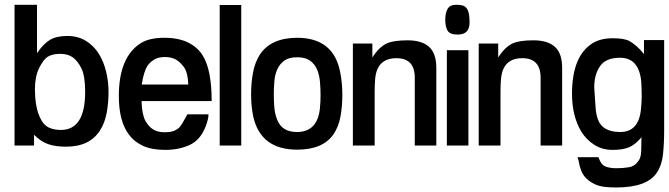

<svg xmlns="http://www.w3.org/2000/svg" viewBox="-20 -620 2852 818"><path d="M406.2 -64.5Q362.3 4.9 261.7 4.9Q215.8 4.9 185.1 -5.9Q154.3 -16.6 125 -45.9V0H42V-599.6H137.7V-393.6Q165 -433.6 192.9 -450.2Q220.7 -466.8 266.6 -466.8Q312.5 -466.8 346.2 -445.8Q379.9 -424.8 400.9 -391.1Q421.9 -357.4 432.1 -314.9Q442.4 -272.5 442.4 -227.5Q442.4 -182.6 434.6 -139.6Q426.8 -96.7 406.2 -64.5ZM239.3 -66.4Q342.8 -66.4 342.8 -228.5Q342.8 -296.9 326.7 -329.1Q310.5 -361.3 289.6 -376Q268.6 -390.6 236.3 -390.6Q204.1 -390.6 184.6 -378.9Q165 -367.2 147 -330.6Q128.9 -293.9 128.9 -242.2Q128.9 -162.1 151.4 -117.2Q165 -87.9 187 -77.1Q209 -66.4 239.3 -66.4Z M881.8 -189.5H583Q585 -130.9 599.6 -105Q614.3 -79.1 633.8 -67.9Q653.3 -56.6 680.2 -56.6Q707 -56.6 721.2 -62.5Q735.4 -68.4 745.1 -78.1Q754.9 -88.9 778.3 -132.8H868.2V-130.9Q868.2 -113.3 856.4 -82Q834 -23.4 788.1 -2.4Q742.2 18.6 684.1 18.6Q626 18.6 588.4 1Q550.8 -16.6 528.3 -47.9Q486.3 -104.5 486.3 -210.9Q486.3 -378.9 582 -437.5Q618.2 -459 679.7 -459Q741.2 -459 782.2 -438.5Q823.2 -418 844.7 -381.8Q881.8 -321.3 881.8 -189.5ZM584 -259.8H782.2Q780.3 -311.5 763.7 -334Q747.1 -356.4 728.5 -366.7Q710 -377 682.6 -377Q655.3 -377 637.7 -366.7Q620.1 -356.4 608.4 -339.8Q591.8 -313.5 584 -259.8Z M916 0V-598.6H1007.8V0Z M1429.7 -310.5Q1438.5 -266.6 1438.5 -216.8Q1438.5 -167 1430.7 -124Q1422.9 -81.1 1401.4 -48.8Q1356.4 17.6 1246.1 17.6Q1089.8 17.6 1058.6 -125Q1049.8 -168 1049.8 -217.8Q1049.8 -267.6 1058.1 -311.5Q1066.4 -355.5 1087.9 -388.7Q1135.7 -459 1246.1 -459Q1402.3 -459 1429.7 -310.5ZM1161.1 -109.4Q1181.6 -57.6 1245.1 -57.6Q1332 -57.6 1342.8 -157.2Q1345.7 -184.6 1345.7 -212.9Q1345.7 -241.2 1343.3 -270.5Q1340.8 -299.8 1331.1 -323.2Q1321.3 -346.7 1301.3 -361.3Q1281.2 -376 1246.1 -376Q1210.9 -376 1191.4 -361.8Q1171.9 -347.7 1161.6 -325.2Q1151.4 -302.7 1148.9 -274.4Q1146.5 -246.1 1146.5 -217.8Q1146.5 -189.5 1148.9 -161.1Q1151.4 -132.8 1161.1 -109.4Z M1838.9 -330.1V0H1747.1V-289.1Q1747.1 -372.1 1668.9 -372.1Q1585 -372.1 1578.1 -281.2Q1576.2 -255.9 1576.2 -229.5V0H1483.4V-434.6H1566.4V-375Q1594.7 -419.9 1628.9 -435.5Q1657.2 -448.2 1717.3 -448.2Q1777.3 -448.2 1808.1 -420.4Q1838.9 -392.6 1838.9 -330.1Z M1883.8 0V-406.2H1975.6V0ZM1980.5 -523.4Q1980.5 -472.7 1929.7 -472.7Q1896.5 -472.7 1886.7 -489.7Q1877 -506.8 1877 -536.1Q1877 -565.4 1887.2 -582.5Q1897.5 -599.6 1922.4 -599.6Q1947.3 -599.6 1957 -594.2Q1966.8 -588.9 1971.7 -579.1Q1980.5 -564.5 1980.5 -523.4Z M2375 -330.1V0H2283.2V-289.1Q2283.2 -372.1 2205.1 -372.1Q2121.1 -372.1 2114.3 -281.2Q2112.3 -255.9 2112.3 -229.5V0H2019.5V-434.6H2102.5V-375Q2130.9 -419.9 2165 -435.5Q2193.4 -448.2 2253.4 -448.2Q2313.5 -448.2 2344.2 -420.4Q2375 -392.6 2375 -330.1Z M2723.6 -389.6V-449.2H2809.6V-67.4Q2809.6 -8.8 2804.7 37.1Q2799.8 83 2779.3 114.3Q2738.3 178.7 2605.5 178.7Q2546.9 178.7 2521.5 168Q2496.1 157.2 2480 142.1Q2463.9 127 2456.5 107.9Q2449.2 88.9 2447.3 75.7Q2445.3 62.5 2440.4 49.8H2530.3V50.8Q2540 81.1 2558.6 88.9Q2577.1 96.7 2606.4 96.7Q2635.7 96.7 2660.6 92.3Q2685.5 87.9 2702.1 62.5Q2710.9 49.8 2711.9 21.5Q2712.9 -6.8 2712.9 -35.2Q2685.5 -2.9 2659.2 7.8Q2632.8 18.6 2589.4 18.6Q2545.9 18.6 2512.2 -2.9Q2478.5 -24.4 2457 -58.6Q2417 -125 2417 -219.7Q2417 -382.8 2505.9 -436.5Q2539.1 -457 2590.8 -457Q2639.6 -457 2661.1 -445.3Q2693.4 -427.7 2723.6 -389.6ZM2511.7 -248 2512.7 -231.4Q2515.6 -198.2 2517.1 -167Q2518.6 -135.7 2527.3 -111.3Q2546.9 -57.6 2622.1 -57.6Q2702.1 -57.6 2710.9 -156.2Q2713.9 -183.6 2713.9 -210Q2713.9 -236.3 2712.4 -265.6Q2710.9 -294.9 2702.1 -318.4Q2681.6 -374 2621.6 -374Q2561.5 -374 2536.6 -338.4Q2511.7 -302.7 2511.7 -248Z"/></svg>

Font: RIT TN Joy
Style: Extra Bold
Weight: 800
Designer: Hussain K H
Foundry: Rachana Institute of Typography
Version: 1.6.2